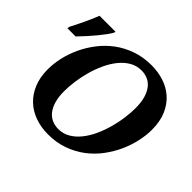

<svg xmlns="http://www.w3.org/2000/svg" viewBox="-183 -935 1157 1157"><g transform="rotate(45 395.0 -357.0)"><path d="M76.2 -266.1Q76.2 -314 88.1 -366.7Q100.1 -419.4 124 -470.5Q147.9 -521.5 183.6 -567.6Q219.2 -613.8 266.4 -648.7Q313.5 -683.6 372.6 -704.3Q431.6 -725.1 502 -725.1Q557.1 -725.1 607.2 -709Q657.2 -692.9 695.3 -659.2Q733.4 -625.5 755.9 -573.7Q778.3 -522 778.3 -450.2Q778.3 -404.3 766.8 -352.1Q755.4 -299.8 732.2 -248.5Q709 -197.3 674.1 -150.4Q639.2 -103.5 592 -67.6Q544.9 -31.7 485.6 -10.3Q426.3 11.2 355 11.2Q295.9 11.2 244.9 -6.6Q193.8 -24.4 156.5 -59.6Q119.1 -94.7 97.7 -146.5Q76.2 -198.2 76.2 -266.1ZM239.3 -242.2Q239.3 -192.9 249.8 -157.5Q260.3 -122.1 278.6 -99.4Q296.9 -76.7 321.8 -65.9Q346.7 -55.2 375 -55.2Q416.5 -55.2 450.4 -75.2Q484.4 -95.2 511.2 -128.7Q538.1 -162.1 557.9 -205.3Q577.6 -248.5 590.6 -294.9Q603.5 -341.3 609.9 -387.5Q616.2 -433.6 616.2 -473.1Q616.2 -522 606 -557.1Q595.7 -592.3 577.9 -615.2Q560.1 -638.2 535.2 -649.2Q510.3 -660.2 481 -660.2Q439.5 -660.2 405.5 -640.1Q371.6 -620.1 344.7 -586.7Q317.9 -553.2 297.9 -510Q277.8 -466.8 264.9 -420.2Q252 -373.5 245.6 -327.4Q239.3 -281.2 239.3 -242.2ZM-12.2 -539.1Q23.4 -608.4 41.3 -648.4Q59.1 -688.5 68.8 -713.9H205.1L202.1 -702.1Q183.6 -670.4 143.8 -622.3Q104 -574.2 55.2 -523.9H-15.1Z"/></g></svg>

Font: Droid Serif
Style: Bold Italic
Weight: 700
Italic angle: -12°
Designer: Monotype Design team
Foundry: Monotype Imaging Inc.
Version: Version 1.03